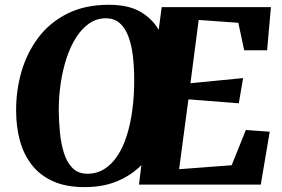

<svg xmlns="http://www.w3.org/2000/svg" viewBox="-20 -773 1181 804"><path d="M333.5 10.5Q256 10.5 201.5 -14.2Q147 -39 113 -82.8Q79 -126.5 63.2 -184.5Q47.5 -242.5 47.5 -309.5Q47 -394.5 70.2 -474Q93.5 -553.5 141.2 -616.5Q189 -679.5 262.5 -716.2Q336 -753 436 -753Q517 -753 567 -724.2Q617 -695.5 644.5 -648L657 -743H1114.5L1098.5 -562.5H1002.5L978 -677.5L812 -689.5L777.5 -424.5L998 -446L980 -340.5L769 -357L730 -64.5L950 -81L1009.5 -228.5L1109.5 -221.5L1072 0H562L572 -81.5Q530.5 -39.5 471.5 -14.5Q412.5 10.5 333.5 10.5ZM345.5 -45.5Q385.5 -45.5 417 -65.2Q448.5 -85 472 -120.8Q495.5 -156.5 511 -205.5Q526.5 -254.5 534.2 -313Q542 -371.5 542 -436Q542 -494 536 -541.8Q530 -589.5 516.2 -624Q502.5 -658.5 479.8 -677.5Q457 -696.5 423 -696.5Q385.5 -696.5 354.5 -675.5Q323.5 -654.5 299.5 -617.2Q275.5 -580 259.2 -531Q243 -482 234.5 -426Q226 -370 226 -311.5Q226.5 -265 231 -218.2Q235.5 -171.5 247.8 -132.2Q260 -93 283.8 -69.2Q307.5 -45.5 345.5 -45.5Z"/></svg>

Font: Merriweather 36pt Black
Style: Italic
Weight: 900
Italic angle: -7.8°
Version: Version 2.101